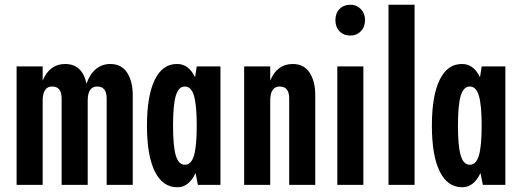

<svg xmlns="http://www.w3.org/2000/svg" viewBox="-20 -780 2202 810"><path d="M240 -365Q240 -415 200 -415Q160 -415 160 -355V0H50V-500H160V-440Q189 -510 255 -510Q327 -510 345 -427Q358 -466 384 -488Q410 -510 445 -510Q493 -510 516.5 -473Q540 -436 540 -380V0H430V-365Q430 -415 390 -415Q350 -415 350 -355V0H240Z M815 0 805 -50Q777 10 728 10Q666 10 633 -57Q600 -124 600 -250Q600 -376 633 -443.5Q666 -511 728 -510Q776 -510 803 -454L810 -500H910V0ZM721.5 -124.5Q733 -85 760 -85Q787 -85 798.5 -124.5Q810 -164 810 -250Q810 -336 798.5 -375.5Q787 -415 760 -415Q733 -415 721.5 -375.5Q710 -336 710 -250Q710 -164 721.5 -124.5Z M1200 -365Q1200 -415 1160 -415Q1120 -415 1120 -355V0H1010V-500H1120V-440Q1149 -510 1215 -510Q1263 -510 1286.5 -473Q1310 -436 1310 -380V0H1200Z M1403 -500H1513V0H1403ZM1458 -760Q1485 -760 1502.5 -741.5Q1520 -723 1520 -695Q1520 -667 1502.5 -648.5Q1485 -630 1458 -630Q1430 -630 1412.5 -648Q1395 -666 1395 -695Q1395 -724 1412.5 -742Q1430 -760 1458 -760Z M1619 -760H1729V0H1619Z M2017 0 2007 -50Q1979 10 1930 10Q1868 10 1835 -57Q1802 -124 1802 -250Q1802 -376 1835 -443.5Q1868 -511 1930 -510Q1978 -510 2005 -454L2012 -500H2112V0ZM1923.5 -124.5Q1935 -85 1962 -85Q1989 -85 2000.5 -124.5Q2012 -164 2012 -250Q2012 -336 2000.5 -375.5Q1989 -415 1962 -415Q1935 -415 1923.5 -375.5Q1912 -336 1912 -250Q1912 -164 1923.5 -124.5Z"/></svg>

Font: Gully ECD Medium
Style: Regular
Weight: 500
Width: 2
Designer: jaikishan Patel
Foundry: MagicType
Version: Version 1.000;Glyphs 3.2 (3242)